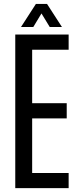

<svg xmlns="http://www.w3.org/2000/svg" viewBox="-20 -980 406 1000"><path d="M59.5 0V-800H337.5V-721H147.5V-442.5H327.5V-363.5H147.5V-79H337.5V0ZM89.5 -839.5 167 -959.5H225L302.5 -839.5H239L196 -910L153.5 -839.5Z"/></svg>

Font: Big Shoulders Text Thin Medium
Style: Regular
Weight: 500
Version: Version 2.002